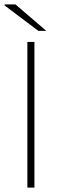

<svg xmlns="http://www.w3.org/2000/svg" viewBox="-24 -850 276 870"><path d="M100 0V-660H132V0ZM150 -710 -4 -826 -2 -830H46L186 -710Z"/></svg>

Font: Source Sans 3
Style: Regular
Weight: 200
Designer: Paul D. Hunt
Foundry: Adobe
Version: Version 3.046;hotconv 1.0.118;makeotfexe 2.5.65603